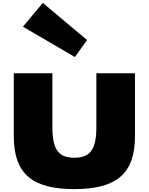

<svg xmlns="http://www.w3.org/2000/svg" viewBox="-20 -1281 1025 1323"><path d="M275 -1261 138 -1097 496 -888 580 -1005ZM75 -776H341V-406C341 -253 381 -194 492 -194C603 -194 644 -253 644 -406V-776H910V-342C910 -82 780 22 492 22C204 22 75 -82 75 -342Z"/></svg>

Font: Hussar Dziwak
Style: Regular
Weight: 400
Version: Version 1.022